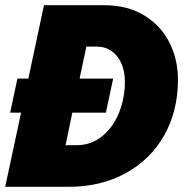

<svg xmlns="http://www.w3.org/2000/svg" viewBox="-37 -718 707 738"><path d="M30 -416H72L132 -698H362Q453 -698 517 -659Q581 -620 614 -555Q647 -490 647 -412Q647 -291 594 -197.5Q541 -104 445.5 -52Q350 0 228 0H-17L44 -285H2ZM258 -160Q314 -160 356.5 -195Q399 -230 421 -286Q443 -342 443 -404Q443 -444 429.5 -474.5Q416 -505 391.5 -522Q367 -539 333 -539H295L269 -416H398L370 -285H241L215 -160Z"/></svg>

Font: Azeret Mono ExtraBold
Style: Italic
Weight: 800
Italic angle: -12°
Designer: Martin Vácha
Foundry: Displaay
Version: Version 1.000; Glyphs 3.0.3, build 3074